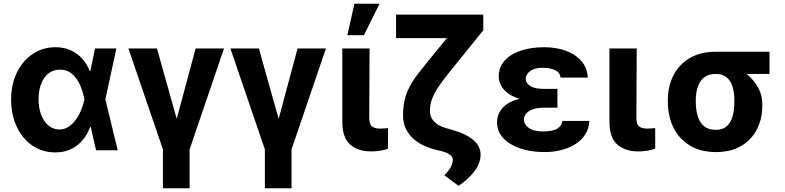

<svg xmlns="http://www.w3.org/2000/svg" viewBox="-20 -806 4211 1030"><path d="M275.6 11.7Q206.9 11 153.7 -25.1Q100.5 -61.3 70.3 -125.3Q40.1 -189.4 39.6 -272.5Q40.1 -355.9 71.6 -418.8Q103 -481.8 156.9 -517.3Q210.7 -552.7 277.5 -552.7Q322 -552.7 357.8 -536.9Q393.7 -521.1 420.1 -492.4Q446.5 -463.7 461.5 -424.4H507.6L544.9 -274.4L611.5 0H495.3L432.6 -274.4Q427.2 -301.5 417.7 -329.2Q408.1 -356.8 392.6 -380.1Q377.1 -403.3 354.9 -417.9Q332.6 -432.4 302.1 -432.4Q266.2 -432.4 240.4 -412.1Q214.6 -391.7 200.7 -356Q186.9 -320.3 186.9 -273.8Q186.9 -227.1 200.9 -190.3Q214.9 -153.6 240 -132.7Q265 -111.7 297.9 -111.5Q326.3 -111.5 348.8 -126.6Q371.3 -141.7 388.2 -165.8Q405.2 -189.9 416.3 -217.9Q427.3 -245.8 432.6 -271.5L489.8 -545.9H604.3L544.9 -271.5L507.6 -124.2H463.5Q449 -85.5 423.6 -54.8Q398.2 -24 361.6 -6.2Q325 11.7 275.6 11.7Z M669 -545.9H822L928 -168.4L1029.4 -545.9H1181.7L997.2 -4.7V204.1H854V-4.7Z M1215.9 -545.9H1368.8L1474.9 -168.4L1576.3 -545.9H1728.6L1544 -4.7V204.1H1400.9V-4.7Z M1816.3 -545.9H1962.6L1960.8 -170.5Q1961.6 -138.3 1976.2 -127.2Q1990.8 -116.2 2018.7 -116.2Q2032.8 -116.2 2043.2 -117.2Q2053.5 -118.2 2061.8 -118.9V-8.2Q2043.2 -1.6 2020.1 2.4Q1997.1 6.4 1971.8 6.2Q1900.4 6.4 1858.4 -30.6Q1816.4 -67.6 1816.3 -152.9ZM1843.3 -617 1881.2 -785.9H2015.9L1932.3 -617Z M2480.4 -727.5H2572.6V-643.4L2390.7 -418.6Q2357.6 -377.1 2334.2 -343.3Q2310.8 -309.5 2298.7 -277.7Q2286.5 -246 2286.2 -210.2Q2286.5 -177.5 2308.7 -154Q2330.9 -130.5 2372.6 -118.9L2411 -107.6Q2482.8 -87.3 2520.7 -53.6Q2558.6 -19.9 2558.1 23Q2558.6 65.8 2527.8 109.1Q2497 152.3 2439.7 191L2363.8 134.2Q2387 110.9 2397.9 90.2Q2408.9 69.4 2409.3 53.1Q2410.1 38 2395.6 25.6Q2381.1 13.3 2354.2 6.4L2317.9 -2.7Q2233.1 -23.8 2187.7 -71.3Q2142.4 -118.8 2142.1 -186.9Q2142.1 -233.5 2151 -270.4Q2160 -307.2 2177.2 -340.2Q2194.4 -373.1 2219.9 -406.5Q2245.3 -439.8 2277.8 -479.7ZM2104.8 -727.5H2506.3V-601.4H2104.8Z M2860.8 -285.9H2970.4V-228.3H2893.7Q2867.1 -228.3 2843.6 -221.2Q2820 -214.2 2805.6 -200Q2791.2 -185.8 2790.9 -163.5Q2791 -138.1 2817.2 -119.5Q2843.5 -100.9 2892.7 -101Q2943.2 -100.9 2968.2 -115.2Q2993.2 -129.6 2997 -157.4H3141.5Q3139.8 -116.2 3119.8 -84.9Q3099.8 -53.6 3066.3 -32.6Q3032.8 -11.5 2990.2 -0.9Q2947.7 9.8 2900.5 9.8Q2829.1 9.8 2771.5 -9.6Q2714 -28.9 2680.4 -64.5Q2646.9 -100 2646.4 -148.6Q2646.4 -177.6 2659 -202.5Q2671.7 -227.3 2697.6 -246Q2723.5 -264.7 2764.1 -275.3Q2804.7 -285.9 2860.8 -285.9ZM2970.4 -264.6H2860.8Q2808.3 -264.6 2769.6 -275.6Q2730.9 -286.5 2705.6 -305.1Q2680.4 -323.6 2668 -347Q2655.7 -370.4 2655.4 -395.1Q2655.7 -445.9 2687.2 -480.9Q2718.8 -515.9 2773.8 -534.3Q2828.9 -552.7 2899.7 -552.7Q2964.3 -552.7 3016.2 -533.5Q3068.1 -514.3 3099.4 -477.8Q3130.7 -441.4 3133.1 -389.8H2987.2Q2984 -416.9 2958.2 -429.5Q2932.3 -442.2 2892.1 -442.4Q2847.1 -442.2 2823.9 -424.7Q2800.7 -407.1 2800.1 -383.4Q2800.7 -359.1 2825.1 -344.3Q2849.6 -329.5 2893.7 -329.3H2970.4Z M3249.4 -545.9H3395.7L3393.9 -170.5Q3394.7 -138.3 3409.3 -127.2Q3423.9 -116.2 3451.8 -116.2Q3465.9 -116.2 3476.3 -117.2Q3486.6 -118.2 3494.9 -118.9V-8.2Q3476.3 -1.6 3453.2 2.4Q3430.2 6.4 3404.9 6.2Q3333.5 6.4 3291.5 -30.6Q3249.5 -67.6 3249.4 -152.9Z M3562.7 -258.8V-269.5Q3563 -343.4 3592.7 -401.8Q3622.4 -460.3 3679.8 -494.3Q3737.2 -528.3 3819.7 -528.3Q3831.2 -521.9 3841.8 -505.7Q3852.3 -489.6 3869.4 -472.8Q3886.4 -456 3916.8 -446.5Q3955.6 -433.9 3990.5 -404.7Q4025.4 -375.5 4047.5 -335.3Q4069.6 -295.1 4069.3 -249V-238.3Q4069.6 -168.7 4040.6 -112.4Q4011.6 -56.1 3956.2 -23.1Q3900.8 9.8 3821.1 9.8Q3738.2 9.8 3680.4 -25.5Q3622.7 -60.7 3592.8 -121.5Q3563 -182.3 3562.7 -258.8ZM3712.5 -269.5V-258.8Q3712.8 -217.5 3722.8 -183.5Q3732.8 -149.5 3756.5 -129.4Q3780.3 -109.4 3821.1 -109.4Q3858 -109.4 3879.5 -129.4Q3901 -149.5 3910.4 -183.5Q3919.8 -217.5 3919.5 -258.8V-269.5Q3919.8 -307.5 3910.3 -339.3Q3900.8 -371.1 3879.1 -390.3Q3857.3 -409.5 3819.7 -409.2Q3780.5 -409.5 3756.8 -390.3Q3733.2 -371.1 3723 -339.3Q3712.8 -307.5 3712.5 -269.5ZM4108 -528.3V-409.2H3819.7V-528.3Z"/></svg>

Font: Inter V
Style: 
Weight: 400
Designer: Rasmus Andersson
Foundry: rsms
Version: Version 4.000;git-a3f224843